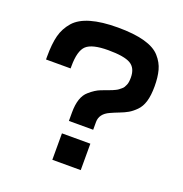

<svg xmlns="http://www.w3.org/2000/svg" viewBox="-143 -906 1018 1067"><g transform="rotate(20 366.0 -372.5)"><path d="M58.6 -476.6V-494.1Q58.6 -569.3 71.3 -618.2Q84 -667 118.2 -706.1Q183.6 -780.3 374 -780.3Q564.5 -780.3 625 -710.9Q655.3 -676.8 666 -636.7Q676.8 -596.7 676.8 -542.5Q676.8 -488.3 666 -452.6Q655.3 -417 633.3 -395Q611.3 -373 590.8 -361.3Q570.3 -349.6 543.5 -339.4Q516.6 -329.1 493.2 -318.4Q438.5 -293.9 438.5 -245.1V-199.2H294.9V-249Q294.9 -341.8 338.9 -378.9Q372.1 -408.2 402.8 -419.9Q433.6 -431.6 447.3 -436.5Q460.9 -441.4 465.3 -443.4Q469.7 -445.3 481 -450.7Q492.2 -456.1 496.6 -460Q501 -463.9 509.3 -470.2Q517.6 -476.6 521.5 -483.4L529.3 -499Q536.1 -513.7 536.1 -543Q536.1 -599.6 498.5 -621.6Q460.9 -643.6 366.2 -643.6Q271.5 -643.6 237.8 -612.3Q204.1 -581.1 204.1 -489.3V-476.6ZM282.2 35.2V-121.1H450.2V35.2Z"/></g></svg>

Font: GenEi M Gothic v2 Bold
Style: Regular
Weight: 700
Version: Version 2.0